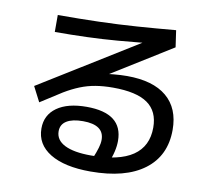

<svg xmlns="http://www.w3.org/2000/svg" viewBox="-83 -856 1046 954"><g transform="rotate(10 440.0 -379.0)"><path d="M155.6 -165.6Q155.6 -233.3 209.4 -271.7Q263.3 -310 358.9 -310Q450 -310 495.6 -275Q541.1 -240 541.1 -170Q541.1 -144.4 534.4 -115.6Q527.8 -86.7 513.3 -54.4L433.3 -65.6Q446.7 -97.8 453.3 -120.6Q460 -143.3 460 -161.1Q460 -236.7 353.3 -236.7Q300 -236.7 271.1 -218.9Q242.2 -201.1 242.2 -166.7Q242.2 -122.2 288.3 -98.9Q334.4 -75.6 421.1 -75.6Q562.2 -75.6 632.2 -123.3Q702.2 -171.1 702.2 -265.6Q702.2 -347.8 646.1 -387.2Q590 -426.7 471.1 -426.7Q423.3 -426.7 383.3 -420Q343.3 -413.3 306.1 -398.3Q268.9 -383.3 230 -360L122.2 -291.1L83.3 -366.7L605.6 -690V-674.4Q528.9 -666.7 453.9 -660.6Q378.9 -654.4 301.1 -651.7Q223.3 -648.9 137.8 -648.9V-734.4Q246.7 -734.4 345 -737.2Q443.3 -740 537.2 -746.7Q631.1 -753.3 730 -762.2L742.2 -677.8L298.9 -402.2L254.4 -448.9Q283.3 -458.9 317.8 -467.8Q352.2 -476.7 389.4 -482.8Q426.7 -488.9 462.8 -492.2Q498.9 -495.6 530 -495.6Q661.1 -495.6 730 -437.8Q798.9 -380 798.9 -271.1Q798.9 -140 703.3 -68.3Q607.8 3.3 432.2 3.3Q301.1 3.3 228.3 -41.1Q155.6 -85.6 155.6 -165.6Z"/></g></svg>

Font: Paperlogy 5 Medium
Style: Regular
Weight: 500
Designer: redesigned by Lee Juim, glyphs from Gmarket Sans & Montserrat
Foundry: PT&
Version: Version 1.001